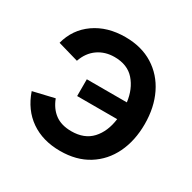

<svg xmlns="http://www.w3.org/2000/svg" viewBox="-132 -686 832 833"><g transform="rotate(30 284.5 -270.0)"><path d="M268.5 15Q181.5 15 120.5 -27.2Q59.5 -69.5 32.5 -148.5L138.5 -173.5Q155 -130 186.5 -106.8Q218 -83.5 268 -83.5Q333 -83.5 369.5 -123Q406 -162.5 414.5 -228.5H214V-312.5H414.5Q406.5 -375.5 371 -416Q335.5 -456.5 270.5 -456.5Q223.5 -456.5 188 -431.8Q152.5 -407 136.5 -360.5L32.5 -390.5Q52.5 -467 115.5 -511Q178.5 -555 268 -555Q349 -555 407.5 -518.5Q466 -482 497.5 -417.5Q529 -353 529 -269.5Q529 -186.5 498 -122.2Q467 -58 408.5 -21.5Q350 15 268.5 15Z"/></g></svg>

Font: Cns Manrope SemBd
Style: Regular
Weight: 600
Designer: Mikhail Sharanda
Foundry: Mikhail Sharanda
Version: Version 4.504